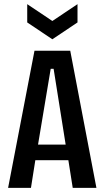

<svg xmlns="http://www.w3.org/2000/svg" viewBox="-20 -904 502 924"><path d="M19 0 146 -660H318L444 0H330L309 -133H150L129 0ZM224 -573 163 -208H296L238 -573ZM111 -884 232 -803 353 -884V-796L232 -715L111 -796Z"/></svg>

Font: Bricolage Grotesque 10pt Condensed Medium
Style: Regular
Weight: 500
Width: 3
Designer: Mathieu Triay
Foundry: Atelier Triay
Version: Version 1.000; ttfautohint (v1.8.4.7-5d5b);gftools[0.9.32]